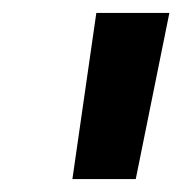

<svg xmlns="http://www.w3.org/2000/svg" viewBox="-20 -732 282 297"><path d="M129 -712H242L190 -455H92Z"/></svg>

Font: KoHo
Style: Bold Italic
Weight: 700
Italic angle: -10°
Version: Version 1.000; ttfautohint (v1.6)